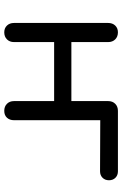

<svg xmlns="http://www.w3.org/2000/svg" viewBox="148 -736 587 924"><g transform="rotate(90 442.0 -273.5)"><path d="M135 0Q115 0 102.5 -13Q90 -26 90 -47V-500Q90 -521 102.5 -534Q115 -547 135 -547Q156 -547 169 -534Q182 -521 182 -500V-323H466V-500Q466 -521 479 -534Q492 -547 513 -547H804Q823 -547 835 -535Q847 -523 847 -504Q847 -485 835 -473Q823 -461 804 -461L558 -462V-47Q558 -26 546 -13Q534 0 513 0Q492 0 479 -13Q466 -26 466 -47V-240H182V-47Q182 -26 169 -13Q156 0 135 0Z"/></g></svg>

Font: Comfortaa SemiBold
Style: Regular
Weight: 600
Designer: Johan Aakerlund
Foundry: Johan Aakerlund
Version: Version 3.104; ttfautohint (v1.8.1.43-b0c9)